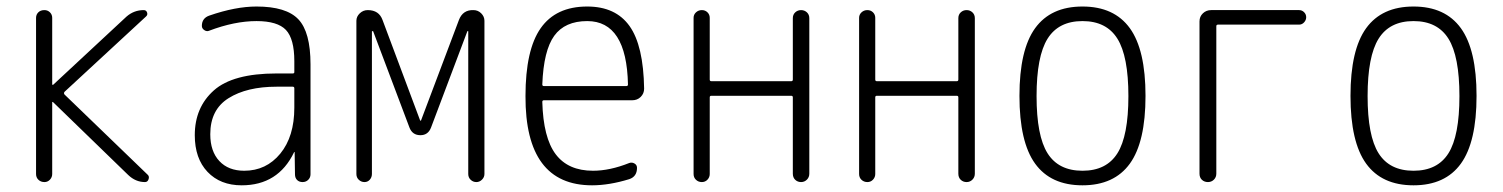

<svg xmlns="http://www.w3.org/2000/svg" viewBox="-20 -550 4540 580"><path d="M114.3 0Q103.5 0 96.2 -6.8Q88.9 -13.7 88.9 -24.4V-496.1Q88.9 -505.9 95.7 -512.7Q102.5 -519.5 114.3 -519.5Q124 -519.5 130.9 -512.7Q137.7 -505.9 137.7 -496.1V-294.9Q137.7 -293.9 138.7 -293.9H140.6L362.3 -500Q384.8 -519.5 414.1 -519.5Q421.9 -519.5 424.3 -512.2Q426.8 -504.9 420.9 -500L174.8 -272.5Q171.9 -268.6 174.8 -264.6L426.8 -21.5Q431.6 -16.6 428.7 -8.3Q425.8 0 418 0Q389.6 0 367.2 -21.5L140.6 -241.2Q139.6 -242.2 138.7 -242.2Q137.7 -242.2 137.7 -241.2V-24.4Q137.7 -14.6 130.9 -7.3Q124 0 114.3 0Z M815.4 -288.1Q725.6 -288.1 670.4 -253.4Q615.2 -218.8 615.2 -144.5Q615.2 -92.8 642.6 -63.5Q669.9 -34.2 717.8 -34.2Q784.2 -34.2 826.7 -85.9Q869.1 -137.7 869.1 -224.6V-283.2Q869.1 -288.1 864.3 -288.1ZM710 9.8Q645.5 9.8 606.9 -30.8Q568.4 -71.3 568.4 -141.6Q568.4 -225.6 626 -276.9Q683.6 -328.1 815.4 -328.1H864.3Q869.1 -328.1 869.1 -332V-365.2Q869.1 -432.6 843.8 -459.5Q818.4 -486.3 754.9 -486.3Q688.5 -486.3 611.3 -457Q604.5 -454.1 597.2 -459Q589.8 -463.9 589.8 -471.7Q589.8 -495.1 612.3 -502.9Q691.4 -530.3 754.9 -530.3Q844.7 -530.3 881.3 -491.7Q918 -453.1 918 -355.5V-23.4Q918 -13.7 911.1 -6.8Q904.3 0 894 0Q883.8 0 877.4 -6.3Q871.1 -12.7 871.1 -23.4L870.1 -89.8Q870.1 -90.8 869.1 -90.8Q868.2 -90.8 868.2 -89.8Q820.3 9.8 710 9.8Z M1056.6 -24.4V-487.3Q1056.6 -500 1066.9 -509.8Q1077.1 -519.5 1090.8 -519.5Q1125 -519.5 1135.7 -489.3L1249 -186.5Q1249 -185.5 1250 -185.5Q1252 -185.5 1252 -186.5L1366.2 -489.3Q1377.9 -520.5 1410.2 -519.5Q1423.8 -519.5 1433.6 -509.8Q1443.4 -500 1443.4 -487.3V-24.4Q1443.4 -14.6 1436 -7.3Q1428.7 0 1418.9 0Q1409.2 0 1401.9 -6.8Q1394.5 -13.7 1394.5 -24.4V-455.1Q1394.5 -456.1 1393.6 -456.1Q1391.6 -456.1 1391.6 -455.1L1282.2 -165Q1273.4 -141.6 1250 -141.6Q1225.6 -141.6 1216.8 -165L1107.4 -455.1Q1107.4 -456.1 1105.5 -456.1Q1104.5 -456.1 1103.5 -455.1V-24.4Q1103.5 -14.6 1097.2 -7.3Q1090.8 0 1081.1 0Q1071.3 0 1064 -6.8Q1056.6 -13.7 1056.6 -24.4Z M1753.9 -486.3Q1686.5 -486.3 1654.3 -441.9Q1622.1 -397.5 1618.2 -294.9Q1618.2 -290 1623 -290H1872.1Q1877 -290 1877 -294.9Q1873 -486.3 1753.9 -486.3ZM1768.6 9.8Q1566.4 9.8 1567.4 -259.8Q1567.4 -399.4 1613.3 -464.8Q1659.2 -530.3 1753.9 -530.3Q1839.8 -530.3 1881.8 -471.2Q1923.8 -412.1 1925.8 -282.2Q1925.8 -267.6 1915.5 -257.3Q1905.3 -247.1 1889.6 -247.1H1623Q1618.2 -247.1 1618.2 -242.2Q1621.1 -133.8 1658.7 -84Q1696.3 -34.2 1771.5 -34.2Q1822.3 -34.2 1880.9 -57.6Q1888.7 -60.5 1896.5 -56.2Q1904.3 -51.8 1904.3 -43Q1904.3 -16.6 1880.9 -8.8Q1820.3 9.8 1768.6 9.8Z M2075.2 -24.4V-496.1Q2075.2 -505.9 2082.5 -512.7Q2089.8 -519.5 2100.1 -519.5Q2110.4 -519.5 2117.2 -512.7Q2124 -505.9 2124 -496.1V-309.6Q2124 -304.7 2128.9 -304.7H2370.1Q2375 -304.7 2375 -309.6V-495.1Q2375 -505.9 2382.3 -512.7Q2389.6 -519.5 2399.9 -519.5Q2410.2 -519.5 2417.5 -512.7Q2424.8 -505.9 2424.8 -495.1V-25.4Q2424.8 -14.6 2417.5 -7.3Q2410.2 0 2399.9 0Q2389.6 0 2382.3 -6.8Q2375 -13.7 2375 -25.4V-255.9Q2375 -260.7 2370.1 -260.7H2128.9Q2124 -260.7 2124 -255.9V-24.4Q2124 -14.6 2117.2 -7.3Q2110.4 0 2100.1 0Q2089.8 0 2082.5 -6.8Q2075.2 -13.7 2075.2 -24.4Z M2575.2 -24.4V-496.1Q2575.2 -505.9 2582.5 -512.7Q2589.8 -519.5 2600.1 -519.5Q2610.4 -519.5 2617.2 -512.7Q2624 -505.9 2624 -496.1V-309.6Q2624 -304.7 2628.9 -304.7H2870.1Q2875 -304.7 2875 -309.6V-495.1Q2875 -505.9 2882.3 -512.7Q2889.6 -519.5 2899.9 -519.5Q2910.2 -519.5 2917.5 -512.7Q2924.8 -505.9 2924.8 -495.1V-25.4Q2924.8 -14.6 2917.5 -7.3Q2910.2 0 2899.9 0Q2889.6 0 2882.3 -6.8Q2875 -13.7 2875 -25.4V-255.9Q2875 -260.7 2870.1 -260.7H2628.9Q2624 -260.7 2624 -255.9V-24.4Q2624 -14.6 2617.2 -7.3Q2610.4 0 2600.1 0Q2589.8 0 2582.5 -6.8Q2575.2 -13.7 2575.2 -24.4Z M3355.5 -433.1Q3322.3 -486.3 3250 -486.3Q3177.7 -486.3 3144.5 -433.1Q3111.3 -379.9 3111.3 -259.8Q3111.3 -139.6 3144.5 -86.9Q3177.7 -34.2 3250 -34.2Q3322.3 -34.2 3355.5 -86.9Q3388.7 -139.6 3388.7 -259.8Q3388.7 -379.9 3355.5 -433.1ZM3393.1 -55.7Q3345.7 9.8 3250 9.8Q3154.3 9.8 3106.9 -55.7Q3059.6 -121.1 3059.6 -260.3Q3059.6 -399.4 3106.9 -464.8Q3154.3 -530.3 3250 -530.3Q3345.7 -530.3 3393.1 -464.8Q3440.4 -399.4 3440.4 -260.3Q3440.4 -121.1 3393.1 -55.7Z M3603.5 -25.4V-485.4Q3603.5 -500 3613.8 -509.8Q3624 -519.5 3638.7 -519.5H3904.3Q3913.1 -519.5 3919.4 -513.2Q3925.8 -506.8 3925.8 -498Q3925.8 -489.3 3919.4 -482.4Q3913.1 -475.6 3904.3 -475.6H3659.2Q3654.3 -475.6 3654.3 -470.7V-25.4Q3654.3 -14.6 3647 -7.3Q3639.6 0 3628.9 0Q3618.2 0 3610.8 -6.8Q3603.5 -13.7 3603.5 -25.4Z M4355.5 -433.1Q4322.3 -486.3 4250 -486.3Q4177.7 -486.3 4144.5 -433.1Q4111.3 -379.9 4111.3 -259.8Q4111.3 -139.6 4144.5 -86.9Q4177.7 -34.2 4250 -34.2Q4322.3 -34.2 4355.5 -86.9Q4388.7 -139.6 4388.7 -259.8Q4388.7 -379.9 4355.5 -433.1ZM4393.1 -55.7Q4345.7 9.8 4250 9.8Q4154.3 9.8 4106.9 -55.7Q4059.6 -121.1 4059.6 -260.3Q4059.6 -399.4 4106.9 -464.8Q4154.3 -530.3 4250 -530.3Q4345.7 -530.3 4393.1 -464.8Q4440.4 -399.4 4440.4 -260.3Q4440.4 -121.1 4393.1 -55.7Z"/></svg>

Font: Rounded-L Mgen+ 1m light
Style: Regular
Weight: 200
Designer: [Source Han Sans]
Ryoko NISHIZUKA  (kana & ideographs); Paul D. Hunt (Latin, Greek & Cyrillic); Wenlong ZHANG  (bopomofo
Version: Version 1.059.20150602